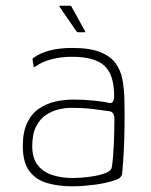

<svg xmlns="http://www.w3.org/2000/svg" viewBox="-20 -645 529 673"><path d="M233 8Q186 8 146.5 -3Q107 -14 83.5 -44.5Q60 -75 60 -133Q60 -183 75.5 -215Q91 -247 117 -264.5Q143 -282 174.5 -289Q206 -296 237 -296Q273 -296 308.5 -292.5Q344 -289 363 -284Q380 -281 380 -309Q380 -384 345.5 -415Q311 -446 233 -446Q193 -446 159.5 -437Q126 -428 105 -412Q103 -410 100.5 -410Q98 -410 98 -412L94 -437Q94 -439 95 -440Q96 -441 97 -442Q120 -459 154 -468Q188 -477 233 -477Q295 -477 331 -462.5Q367 -448 385 -423.5Q403 -399 409 -367Q415 -335 416 -299Q417 -245 416.5 -202Q416 -159 414 -118.5Q412 -78 408 -34Q407 -29 402 -23.5Q397 -18 382 -13Q367 -8 349 -4Q331 0 311.5 2.5Q292 5 272.5 6.5Q253 8 233 8ZM236 -21Q246 -21 267 -22.5Q288 -24 311.5 -28Q335 -32 352.5 -39.5Q370 -47 372 -59Q377 -92 379 -140Q381 -188 381 -228Q381 -252 364 -255Q348 -257 312 -262Q276 -267 228 -267Q209 -267 185.5 -261.5Q162 -256 141 -242Q120 -228 106.5 -201.5Q93 -175 93 -133Q93 -91 112 -66.5Q131 -42 163.5 -31.5Q196 -21 236 -21ZM254 -532Q251 -532 248 -535L189 -621Q188 -623 188.5 -624Q189 -625 190 -625H223Q225 -625 227.5 -624.5Q230 -624 231 -621L278 -536Q280 -532 276 -532Z"/></svg>

Font: Glory Thin
Style: Regular
Weight: 100
Designer: Robert Leuschke
Foundry: Robert Leuschke
Version: Version 1.011